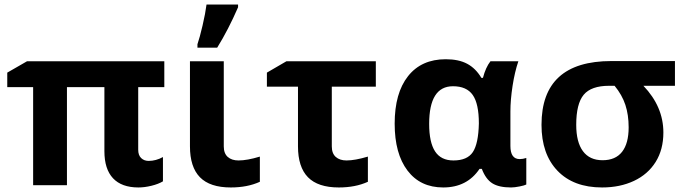

<svg xmlns="http://www.w3.org/2000/svg" viewBox="-20 -816 3014 846"><path d="M440 -150V-432H275V0H126V-432H12V-496L99 -546H704V-432H589V-156Q589 -132 602 -119.5Q615 -107 635 -107Q667 -107 698 -124V-17Q678 -5 647.5 2.5Q617 10 590 10Q516 10 478 -30.5Q440 -71 440 -150Z M850 -621Q860 -650 872.5 -703.5Q885 -757 890 -796H1029V-784Q986 -685 937 -606H850ZM817 -171V-546H966V-171Q966 -140 983.5 -124.5Q1001 -109 1031 -109Q1069 -109 1125 -126V-15Q1070 10 997 10Q905 10 861 -35Q817 -80 817 -171Z M1293 -171V-434H1156V-496L1242 -546H1636V-434H1442V-171Q1442 -140 1459.5 -124.5Q1477 -109 1507 -109Q1544 -109 1601 -126V-15Q1546 10 1473 10Q1381 10 1337 -35Q1293 -80 1293 -171Z M1719 -271Q1719 -406 1778 -480.5Q1837 -555 1944 -555Q2001 -555 2038.5 -535Q2076 -515 2101 -473H2108Q2120 -519 2141 -546H2264Q2248 -499 2238.5 -437.5Q2229 -376 2229 -325V-173Q2229 -115 2270 -115Q2284 -115 2299 -120V-3Q2292 1 2269.5 5.5Q2247 10 2232 10Q2178 10 2149 -8.5Q2120 -27 2103 -72H2093Q2038 10 1933 10Q1832 10 1775.5 -64.5Q1719 -139 1719 -271ZM2090 -272Q2090 -359 2063 -397.5Q2036 -436 1976 -436Q1871 -436 1871 -270Q1871 -189 1897 -149Q1923 -109 1978 -109Q2039 -109 2063.5 -146Q2088 -183 2090 -272Z M2366 -266Q2366 -547 2674 -547H2954V-438H2815Q2903 -346 2903 -232Q2903 -157 2869 -102.5Q2835 -48 2773.5 -19Q2712 10 2633 10Q2507 10 2436.5 -63.5Q2366 -137 2366 -266ZM2750 -255Q2750 -310 2735.5 -354Q2721 -398 2688 -438H2664Q2585 -438 2552 -398.5Q2519 -359 2519 -266Q2519 -190 2548.5 -150Q2578 -110 2635 -110Q2692 -110 2721 -147Q2750 -184 2750 -255Z"/></svg>

Font: OpenSansMMV
Style: Bold
Weight: 700
Foundry: Ascender Corporation
Version: Version 4.001